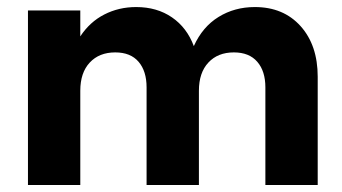

<svg xmlns="http://www.w3.org/2000/svg" viewBox="-20 -530 980 550"><path d="M399.9 -279.8Q399.9 -326.2 377 -353Q354 -379.9 310.1 -379.9Q264.2 -379.9 237.1 -350.8Q210 -321.8 210 -270V0H60.1V-500H210V-425.8Q237.3 -467.3 278.8 -488.5Q320.3 -509.8 370.1 -509.8Q429.7 -509.8 472.7 -480.2Q515.6 -450.7 535.2 -397.9Q560.1 -453.1 606 -481.4Q651.9 -509.8 710 -509.8Q792 -509.8 841.1 -455.1Q890.1 -400.4 890.1 -310.1V0H740.2V-279.8Q740.2 -326.2 717 -353Q693.8 -379.9 649.9 -379.9Q604 -379.9 576.9 -350.8Q549.8 -321.8 549.8 -270V0H399.9Z"/></svg>

Font: Gully
Style: Bold
Weight: 700
Designer: jaikishan Patel
Foundry: MagicType
Version: Version 1.000;Glyphs 3.2 (3242)